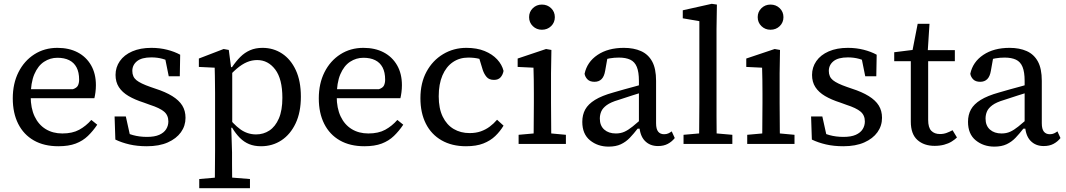

<svg xmlns="http://www.w3.org/2000/svg" viewBox="-20 -755 5591 1007"><path d="M286 12Q211 12 157.5 -18.5Q104 -49 75.5 -105.5Q47 -162 47 -239Q47 -317 77 -376.5Q107 -436 160 -470Q213 -504 281 -504Q342 -504 387 -480.5Q432 -457 457.5 -413Q483 -369 483 -308Q483 -289 480.5 -270.5Q478 -252 475 -240H100V-287H362Q383 -294 389 -307Q395 -320 395 -337Q395 -376 381.5 -401.5Q368 -427 342.5 -439.5Q317 -452 281 -452Q243 -452 211 -431Q179 -410 160 -365.5Q141 -321 141 -249Q141 -188 161.5 -144.5Q182 -101 219.5 -78Q257 -55 307 -55Q360 -55 395.5 -74.5Q431 -94 459 -126L490 -101Q468 -68 441 -42Q414 -16 377 -2Q340 12 286 12Z M750 12Q700 12 659 2.5Q618 -7 585 -23L581 -144H640L667 -22H619V-72Q643 -56 677 -46.5Q711 -37 751 -37Q791 -37 815.5 -48Q840 -59 851.5 -77.5Q863 -96 863 -118Q863 -151 840 -170Q817 -189 767 -205L734 -217Q687 -232 654 -251.5Q621 -271 603.5 -298Q586 -325 586 -362Q586 -402 608.5 -434.5Q631 -467 673.5 -485.5Q716 -504 774 -504Q818 -504 857 -494Q896 -484 925 -468L923 -355H865L843 -464H884V-423Q860 -439 832.5 -446.5Q805 -454 774 -454Q723 -454 698.5 -434Q674 -414 674 -383Q674 -352 695.5 -334.5Q717 -317 769 -299L795 -290Q848 -273 883.5 -251Q919 -229 936 -201.5Q953 -174 953 -137Q953 -95 929 -61.5Q905 -28 860 -8Q815 12 750 12Z M1025 232V184L1139 174H1167L1291 184V232ZM1106 232Q1107 199 1107 166.5Q1107 134 1107.5 101.5Q1108 69 1108 36V-267Q1108 -293 1107.5 -315Q1107 -337 1107 -357.5Q1107 -378 1106 -400L1023 -404V-448L1153 -498L1180 -493L1192 -401L1198 -399V-87L1193 -84L1197 44Q1197 74 1197 106Q1197 138 1197.5 169Q1198 200 1198 232ZM1349 12Q1314 12 1287 1Q1260 -10 1238 -32Q1216 -54 1197 -86H1159L1164 -156Q1204 -103 1241 -76.5Q1278 -50 1323 -50Q1362 -50 1393 -70.5Q1424 -91 1442.5 -133.5Q1461 -176 1461 -242Q1461 -341 1423.5 -390.5Q1386 -440 1329 -440Q1301 -440 1275 -429Q1249 -418 1222 -395Q1195 -372 1163 -335L1159 -403H1197Q1218 -434 1240.5 -456.5Q1263 -479 1291.5 -491.5Q1320 -504 1357 -504Q1414 -504 1459.5 -474Q1505 -444 1531.5 -387Q1558 -330 1558 -248Q1558 -166 1530.5 -108Q1503 -50 1456 -19Q1409 12 1349 12Z M1891 12Q1816 12 1762.5 -18.5Q1709 -49 1680.5 -105.5Q1652 -162 1652 -239Q1652 -317 1682 -376.5Q1712 -436 1765 -470Q1818 -504 1886 -504Q1947 -504 1992 -480.5Q2037 -457 2062.5 -413Q2088 -369 2088 -308Q2088 -289 2085.5 -270.5Q2083 -252 2080 -240H1705V-287H1967Q1988 -294 1994 -307Q2000 -320 2000 -337Q2000 -376 1986.5 -401.5Q1973 -427 1947.5 -439.5Q1922 -452 1886 -452Q1848 -452 1816 -431Q1784 -410 1765 -365.5Q1746 -321 1746 -249Q1746 -188 1766.5 -144.5Q1787 -101 1824.5 -78Q1862 -55 1912 -55Q1965 -55 2000.5 -74.5Q2036 -94 2064 -126L2095 -101Q2073 -68 2046 -42Q2019 -16 1982 -2Q1945 12 1891 12Z M2424 12Q2350 12 2296 -19Q2242 -50 2213.5 -106.5Q2185 -163 2185 -240Q2185 -320 2217 -379Q2249 -438 2304 -471Q2359 -504 2426 -504Q2481 -504 2521.5 -487.5Q2562 -471 2587.5 -443.5Q2613 -416 2621 -383Q2617 -362 2605 -349Q2593 -336 2571 -336Q2545 -336 2532 -351.5Q2519 -367 2512 -388L2484 -480L2542 -429Q2519 -440 2493.5 -446.5Q2468 -453 2436 -453Q2390 -453 2355 -429Q2320 -405 2300.5 -359.5Q2281 -314 2281 -250Q2281 -186 2302 -143Q2323 -100 2359.5 -78.5Q2396 -57 2443 -57Q2476 -57 2501.5 -66Q2527 -75 2548 -90.5Q2569 -106 2587 -127L2621 -96Q2603 -66 2577.5 -41.5Q2552 -17 2515 -2.5Q2478 12 2424 12Z M2700 0V-48L2812 -58H2840L2948 -48V0ZM2778 0Q2779 -30 2779 -67Q2779 -104 2779.5 -143Q2780 -182 2780 -215V-267Q2780 -305 2779.5 -336Q2779 -367 2778 -400L2695 -404V-448L2844 -498L2872 -493L2870 -371V-215Q2870 -182 2870.5 -143Q2871 -104 2871 -67Q2871 -30 2872 0ZM2822 -599Q2794 -599 2774.5 -618Q2755 -637 2755 -665Q2755 -693 2774.5 -712Q2794 -731 2822 -731Q2851 -731 2870.5 -712Q2890 -693 2890 -665Q2890 -637 2870.5 -618Q2851 -599 2822 -599Z M3172 14Q3115 14 3074.5 -19Q3034 -52 3034 -116Q3034 -153 3049.5 -181Q3065 -209 3100.5 -231Q3136 -253 3197 -270Q3226 -279 3254.5 -286.5Q3283 -294 3311.5 -302Q3340 -310 3368 -318V-277Q3332 -266 3296 -254.5Q3260 -243 3224 -231Q3183 -219 3162 -203.5Q3141 -188 3133.5 -170.5Q3126 -153 3126 -133Q3126 -96 3149 -75.5Q3172 -55 3210 -55Q3235 -55 3255 -64Q3275 -73 3298 -91.5Q3321 -110 3352 -137L3359 -80H3324Q3304 -54 3283.5 -32.5Q3263 -11 3236.5 1.5Q3210 14 3172 14ZM3431 11Q3388 11 3361.5 -17Q3335 -45 3333 -100L3331 -102V-331Q3331 -377 3320 -404Q3309 -431 3285.5 -442Q3262 -453 3226 -453Q3201 -453 3178 -449Q3155 -445 3130 -434L3170 -474L3154 -384Q3149 -354 3135 -340Q3121 -326 3098 -326Q3074 -326 3061.5 -338.5Q3049 -351 3046 -368Q3059 -430 3114 -467Q3169 -504 3252 -504Q3304 -504 3342 -487Q3380 -470 3400.5 -432.5Q3421 -395 3421 -331V-109Q3421 -78 3432 -64.5Q3443 -51 3463 -51Q3476 -51 3485.5 -55.5Q3495 -60 3503 -66L3519 -31Q3504 -12 3482.5 -0.5Q3461 11 3431 11Z M3565 0V-48L3679 -58H3706L3821 -48V0ZM3646 0Q3647 -36 3647 -72Q3647 -108 3647.5 -144Q3648 -180 3648 -215V-644L3561 -659V-701L3713 -735L3740 -731L3738 -604V-215Q3738 -180 3738 -144Q3738 -108 3738.5 -72Q3739 -36 3739 0Z M3899 0V-48L4011 -58H4039L4147 -48V0ZM3977 0Q3978 -30 3978 -67Q3978 -104 3978.5 -143Q3979 -182 3979 -215V-267Q3979 -305 3978.5 -336Q3978 -367 3977 -400L3894 -404V-448L4043 -498L4071 -493L4069 -371V-215Q4069 -182 4069.5 -143Q4070 -104 4070 -67Q4070 -30 4071 0ZM4021 -599Q3993 -599 3973.5 -618Q3954 -637 3954 -665Q3954 -693 3973.5 -712Q3993 -731 4021 -731Q4050 -731 4069.5 -712Q4089 -693 4089 -665Q4089 -637 4069.5 -618Q4050 -599 4021 -599Z M4403 12Q4353 12 4312 2.5Q4271 -7 4238 -23L4234 -144H4293L4320 -22H4272V-72Q4296 -56 4330 -46.5Q4364 -37 4404 -37Q4444 -37 4468.5 -48Q4493 -59 4504.5 -77.5Q4516 -96 4516 -118Q4516 -151 4493 -170Q4470 -189 4420 -205L4387 -217Q4340 -232 4307 -251.5Q4274 -271 4256.5 -298Q4239 -325 4239 -362Q4239 -402 4261.5 -434.5Q4284 -467 4326.5 -485.5Q4369 -504 4427 -504Q4471 -504 4510 -494Q4549 -484 4578 -468L4576 -355H4518L4496 -464H4537V-423Q4513 -439 4485.5 -446.5Q4458 -454 4427 -454Q4376 -454 4351.5 -434Q4327 -414 4327 -383Q4327 -352 4348.5 -334.5Q4370 -317 4422 -299L4448 -290Q4501 -273 4536.5 -251Q4572 -229 4589 -201.5Q4606 -174 4606 -137Q4606 -95 4582 -61.5Q4558 -28 4513 -8Q4468 12 4403 12Z M4804 -434V-492H4988V-434ZM4882 10Q4826 10 4791.5 -21Q4757 -52 4757 -117Q4757 -135 4757 -152.5Q4757 -170 4757 -193V-434H4670V-481L4798 -497L4761 -466L4793 -630H4855L4844 -458L4848 -448V-126Q4848 -86 4864.5 -69Q4881 -52 4910 -52Q4929 -52 4945 -58Q4961 -64 4976 -72L4999 -34Q4988 -23 4971 -12.5Q4954 -2 4931.5 4Q4909 10 4882 10Z M5195 14Q5138 14 5097.5 -19Q5057 -52 5057 -116Q5057 -153 5072.5 -181Q5088 -209 5123.5 -231Q5159 -253 5220 -270Q5249 -279 5277.5 -286.5Q5306 -294 5334.5 -302Q5363 -310 5391 -318V-277Q5355 -266 5319 -254.5Q5283 -243 5247 -231Q5206 -219 5185 -203.5Q5164 -188 5156.5 -170.5Q5149 -153 5149 -133Q5149 -96 5172 -75.5Q5195 -55 5233 -55Q5258 -55 5278 -64Q5298 -73 5321 -91.5Q5344 -110 5375 -137L5382 -80H5347Q5327 -54 5306.5 -32.5Q5286 -11 5259.5 1.5Q5233 14 5195 14ZM5454 11Q5411 11 5384.5 -17Q5358 -45 5356 -100L5354 -102V-331Q5354 -377 5343 -404Q5332 -431 5308.5 -442Q5285 -453 5249 -453Q5224 -453 5201 -449Q5178 -445 5153 -434L5193 -474L5177 -384Q5172 -354 5158 -340Q5144 -326 5121 -326Q5097 -326 5084.5 -338.5Q5072 -351 5069 -368Q5082 -430 5137 -467Q5192 -504 5275 -504Q5327 -504 5365 -487Q5403 -470 5423.5 -432.5Q5444 -395 5444 -331V-109Q5444 -78 5455 -64.5Q5466 -51 5486 -51Q5499 -51 5508.5 -55.5Q5518 -60 5526 -66L5542 -31Q5527 -12 5505.5 -0.5Q5484 11 5454 11Z"/></svg>

Font: Source Serif 4
Style: Regular
Weight: 400
Designer: Frank Grießhammer
Foundry: Adobe Systems Incorporated
Version: Version 4.004;hotconv 1.0.116;makeotfexe 2.5.65601